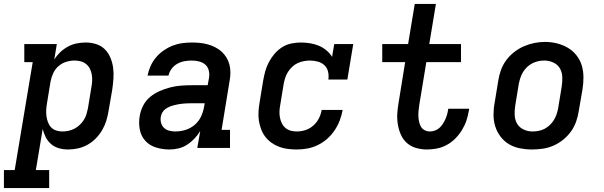

<svg xmlns="http://www.w3.org/2000/svg" viewBox="-61 -755 3081 980"><path d="M-41 205V113H14L106 -438H63V-530H229L216 -451Q229 -472 247 -489Q265 -506 286.5 -517.5Q308 -529 331 -533.5Q354 -538 377 -538Q405 -538 431 -529.5Q457 -521 475 -502.5Q493 -484 503 -459.5Q513 -435 516.5 -408.5Q520 -382 518 -354Q516 -326 512 -298L493 -188Q489 -163 481.5 -138.5Q474 -114 460.5 -91Q447 -68 428 -48.5Q409 -29 385.5 -16Q362 -3 336.5 2.5Q311 8 286 8Q262 8 239.5 1.5Q217 -5 200 -19.5Q183 -34 172.5 -54.5Q162 -75 157 -97L122 113H190V205ZM258 -84Q274 -84 289.5 -87.5Q305 -91 319.5 -98.5Q334 -106 346 -117.5Q358 -129 367 -143Q376 -157 380.5 -172.5Q385 -188 388 -203L406 -313Q409 -329 409.5 -345.5Q410 -362 407 -377Q404 -392 397 -405.5Q390 -419 378 -428.5Q366 -438 351 -442Q336 -446 319 -446Q319 -446 319 -446Q319 -446 319 -446Q297 -446 275.5 -439Q254 -432 237 -417Q220 -402 210.5 -381Q201 -360 197 -339L179 -229Q176 -212 175 -195.5Q174 -179 176 -163Q178 -147 183.5 -132Q189 -117 199.5 -105.5Q210 -94 225.5 -89Q241 -84 258 -84Z M803 8Q769 8 736 -2Q703 -12 681 -36Q659 -60 652.5 -94Q646 -128 652 -162Q656 -189 669.5 -215.5Q683 -242 705.5 -260.5Q728 -279 754.5 -290.5Q781 -302 808.5 -309Q836 -316 863.5 -318Q891 -320 918 -320H999L1006 -358Q1009 -377 1004.5 -395.5Q1000 -414 986.5 -425.5Q973 -437 954.5 -441.5Q936 -446 917 -446Q899 -446 880 -442.5Q861 -439 844 -429.5Q827 -420 815 -404Q803 -388 799 -369H692Q697 -394 707.5 -417.5Q718 -441 734.5 -461Q751 -481 773 -496.5Q795 -512 819 -521.5Q843 -531 868 -534.5Q893 -538 917 -538Q938 -538 959 -536Q980 -534 999.5 -528.5Q1019 -523 1037 -514Q1055 -505 1069.5 -492Q1084 -479 1094.5 -462Q1105 -445 1110 -425.5Q1115 -406 1115 -385Q1115 -364 1111 -343L1070 -92H1113V0H946L961 -86Q948 -65 931 -47Q914 -29 893.5 -16Q873 -3 850 2.5Q827 8 804 8Q804 8 804 8Q804 8 803 8ZM834 -84Q860 -84 886 -92Q912 -100 933 -118Q954 -136 965.5 -161Q977 -186 981 -212L984 -228H918Q906 -228 895 -227.5Q884 -227 872.5 -226Q861 -225 850 -223Q839 -221 827.5 -218Q816 -215 805 -210.5Q794 -206 784 -199Q774 -192 768 -181.5Q762 -171 760 -160Q757 -144 761 -128.5Q765 -113 776 -102.5Q787 -92 802.5 -88Q818 -84 834 -84Z M1454 8Q1430 8 1407 5Q1384 2 1363 -6Q1342 -14 1324 -27Q1306 -40 1293 -57Q1280 -74 1272 -95Q1264 -116 1260.5 -138.5Q1257 -161 1258.5 -185Q1260 -209 1264 -232L1282 -342Q1286 -366 1292.5 -390Q1299 -414 1311 -437Q1323 -460 1340 -480Q1357 -500 1379 -514Q1401 -528 1426 -533Q1451 -538 1475 -538Q1499 -538 1522.5 -534Q1546 -530 1566.5 -521.5Q1587 -513 1604.5 -498.5Q1622 -484 1634 -465L1645 -530H1742L1712 -349H1615Q1618 -369 1613.5 -389Q1609 -409 1595 -422Q1581 -435 1561.5 -440.5Q1542 -446 1521 -446Q1506 -446 1490 -443Q1474 -440 1458.5 -433Q1443 -426 1430.5 -414Q1418 -402 1409 -388Q1400 -374 1395 -358.5Q1390 -343 1387 -327L1369 -217Q1366 -201 1365.5 -185Q1365 -169 1368 -154Q1371 -139 1378 -125Q1385 -111 1396.5 -101.5Q1408 -92 1423 -88Q1438 -84 1454 -84Q1476 -84 1498 -91Q1520 -98 1538 -114Q1556 -130 1566.5 -150.5Q1577 -171 1581 -194H1688Q1683 -166 1673 -140Q1663 -114 1647 -90Q1631 -66 1609 -46.5Q1587 -27 1561 -14.5Q1535 -2 1508 3Q1481 8 1454 8Z M2118 8Q2089 8 2062 0Q2035 -8 2015.5 -25.5Q1996 -43 1985 -68Q1974 -93 1969.5 -121Q1965 -149 1967 -177.5Q1969 -206 1974 -234L2007 -438H1890V-530H2022L2056 -735H2164L2130 -530H2292V-438H2115L2079 -219Q2077 -205 2075.5 -190.5Q2074 -176 2074.5 -162Q2075 -148 2078 -134Q2081 -120 2087.5 -108.5Q2094 -97 2106.5 -90.5Q2119 -84 2133 -84Q2146 -84 2158.5 -88.5Q2171 -93 2181 -101.5Q2191 -110 2198.5 -121.5Q2206 -133 2211.5 -145Q2217 -157 2220.5 -169Q2224 -181 2226 -194Q2226 -195 2226.5 -196.5Q2227 -198 2227 -200H2334Q2333 -197 2333 -194.5Q2333 -192 2332 -190Q2328 -164 2319.5 -139Q2311 -114 2296.5 -90.5Q2282 -67 2262.5 -47.5Q2243 -28 2219 -15Q2195 -2 2169 3Q2143 8 2118 8Z M2654 8Q2623 8 2592.5 2Q2562 -4 2537 -19Q2512 -34 2494 -57.5Q2476 -81 2467 -109.5Q2458 -138 2458 -169.5Q2458 -201 2464 -232L2482 -342Q2486 -369 2495.5 -396Q2505 -423 2522 -446.5Q2539 -470 2562.5 -488.5Q2586 -507 2612.5 -518.5Q2639 -530 2666 -535.5Q2693 -541 2721 -541Q2753 -541 2782.5 -533.5Q2812 -526 2837.5 -511Q2863 -496 2881.5 -472.5Q2900 -449 2908.5 -420.5Q2917 -392 2917 -360.5Q2917 -329 2912 -298L2893 -188Q2889 -161 2879.5 -134Q2870 -107 2853 -83.5Q2836 -60 2813 -41.5Q2790 -23 2763.5 -11.5Q2737 0 2709 4Q2681 8 2654 8ZM2656 -84Q2672 -84 2688 -87Q2704 -90 2718.5 -97.5Q2733 -105 2745.5 -117Q2758 -129 2766.5 -143Q2775 -157 2780 -172Q2785 -187 2788 -203L2806 -313Q2810 -338 2809 -362.5Q2808 -387 2796.5 -406.5Q2785 -426 2763 -436Q2741 -446 2717 -446Q2701 -446 2685.5 -442.5Q2670 -439 2655.5 -431.5Q2641 -424 2629 -412.5Q2617 -401 2608.5 -387Q2600 -373 2595 -357.5Q2590 -342 2587 -327L2569 -217Q2565 -193 2566 -168.5Q2567 -144 2578 -124.5Q2589 -105 2610.5 -94.5Q2632 -84 2656 -84Q2656 -84 2656 -84Q2656 -84 2656 -84Z"/></svg>

Font: Iosevka Curly Slab SmBdExObl
Style: Regular
Weight: 600
Width: 7
Italic angle: -9°
Monospace: yes
Designer: Belleve Invis
Foundry: Belleve Invis
Version: Version 11.1.0; ttfautohint (v1.8.3)